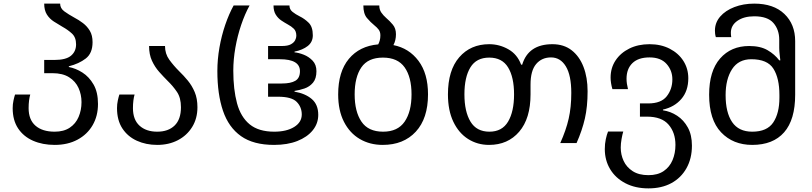

<svg xmlns="http://www.w3.org/2000/svg" viewBox="-20 -790 4485 1060"><path d="M282 10Q215 10 162.5 -13Q110 -36 80 -81Q50 -126 50 -193Q50 -215 54.5 -235.5Q59 -256 63 -268H147Q143 -255 140.5 -235.5Q138 -216 138 -193Q138 -129 176 -96Q214 -63 282 -63Q332 -63 365 -85Q398 -107 414 -144.5Q430 -182 430 -226Q430 -268 413.5 -304.5Q397 -341 361.5 -363.5Q326 -386 269 -386H224V-459H280Q344 -459 372 -482.5Q400 -506 400 -545Q400 -584 377 -605Q354 -626 325 -642Q301 -656 277.5 -671Q254 -686 239 -709.5Q224 -733 224 -770H312Q312 -744 335.5 -727Q359 -710 390 -693Q415 -680 438 -662.5Q461 -645 476 -620Q491 -595 491 -557Q491 -496 453.5 -467Q416 -438 360 -424V-420Q398 -413 435 -389.5Q472 -366 496.5 -323.5Q521 -281 521 -216Q521 -150 491.5 -99Q462 -48 408 -19Q354 10 282 10Z M848 10Q786 10 735.5 -13Q685 -36 655.5 -81Q626 -126 626 -193Q626 -215 630.5 -235.5Q635 -256 639 -268H723Q719 -255 716.5 -235.5Q714 -216 714 -193Q714 -129 750.5 -96Q787 -63 848 -63Q909 -63 944 -97Q979 -131 979 -198Q979 -250 957 -282.5Q935 -315 906 -343Q882 -367 858.5 -393.5Q835 -420 819 -454.5Q803 -489 803 -536H891Q891 -493 914.5 -460.5Q938 -428 969 -397Q994 -373 1017 -345Q1040 -317 1055 -281.5Q1070 -246 1070 -198Q1070 -136 1041 -89Q1012 -42 962 -16Q912 10 848 10Z M1493 10Q1379 10 1310.5 -38.5Q1242 -87 1211 -178.5Q1180 -270 1180 -398Q1180 -462 1191.5 -527.5Q1203 -593 1223.5 -653Q1244 -713 1270 -760H1358Q1332 -713 1311.5 -652.5Q1291 -592 1279.5 -527Q1268 -462 1268 -400Q1268 -296 1288.5 -220Q1309 -144 1358.5 -103.5Q1408 -63 1494 -63Q1562 -63 1604 -89Q1646 -115 1646 -158Q1646 -199 1618 -227.5Q1590 -256 1515 -256H1460V-329H1536Q1585 -329 1610.5 -344Q1636 -359 1636 -397Q1636 -463 1525 -463H1460V-536H1536Q1569 -536 1586 -545.5Q1603 -555 1609.5 -568Q1616 -581 1616 -592Q1616 -618 1602 -631.5Q1588 -645 1569 -655Q1551 -665 1533 -677Q1515 -689 1502.5 -709Q1490 -729 1490 -760H1578Q1578 -738 1595 -724.5Q1612 -711 1634 -700Q1661 -687 1684 -664.5Q1707 -642 1707 -595Q1707 -558 1679 -536Q1651 -514 1606 -505V-501Q1629 -499 1657 -488Q1685 -477 1706 -455Q1727 -433 1727 -397Q1727 -356 1708 -333.5Q1689 -311 1661 -301.5Q1633 -292 1606 -288V-284Q1665 -274 1701 -243.5Q1737 -213 1737 -156Q1737 -108 1706.5 -70.5Q1676 -33 1621.5 -11.5Q1567 10 1493 10Z M2152 -541Q2238 -524 2290.5 -454Q2343 -384 2343 -269Q2343 -136 2275.5 -63Q2208 10 2093 10Q2022 10 1966.5 -22.5Q1911 -55 1879 -117.5Q1847 -180 1847 -269Q1847 -394 1906 -465Q1965 -536 2068 -545Q2073 -554 2076.5 -566.5Q2080 -579 2080 -595Q2080 -614 2070.5 -626.5Q2061 -639 2047 -650Q2026 -667 2006 -690.5Q1986 -714 1986 -760H2074Q2074 -737 2085 -721Q2096 -705 2112 -691Q2132 -674 2149 -653.5Q2166 -633 2166 -601Q2166 -567 2152 -541ZM2095 -63Q2176 -63 2214 -118.5Q2252 -174 2252 -269Q2252 -364 2214 -418Q2176 -472 2094 -472Q2012 -472 1975 -418Q1938 -364 1938 -269Q1938 -174 1975.5 -118.5Q2013 -63 2095 -63Z M2680 10Q2616 10 2564.5 -22.5Q2513 -55 2483 -117.5Q2453 -180 2453 -269Q2453 -402 2515.5 -474Q2578 -546 2681 -546Q2737 -546 2786.5 -518Q2836 -490 2857 -433H2863Q2897 -546 3030 -546Q3093 -546 3136 -512.5Q3179 -479 3201.5 -420.5Q3224 -362 3224 -286Q3224 -201 3209 -135.5Q3194 -70 3163 0H3073Q3105 -71 3119.5 -134.5Q3134 -198 3134 -277Q3134 -374 3104 -423.5Q3074 -473 3022 -473Q2971 -473 2940 -436.5Q2909 -400 2909 -323V-269Q2909 -136 2846.5 -63Q2784 10 2680 10ZM2682 -63Q2752 -63 2785 -118.5Q2818 -174 2818 -269Q2818 -364 2785 -418Q2752 -472 2681 -472Q2610 -472 2577 -418Q2544 -364 2544 -269Q2544 -174 2577.5 -118.5Q2611 -63 2682 -63Z M3560 250Q3487 250 3432.5 221.5Q3378 193 3348.5 144Q3319 95 3319 33Q3319 4 3324.5 -21.5Q3330 -47 3337 -64H3421Q3416 -48 3411.5 -22.5Q3407 3 3407 25Q3407 64 3423 98.5Q3439 133 3473 155Q3507 177 3560 177Q3611 177 3644 154.5Q3677 132 3693 94Q3709 56 3709 10Q3709 -58 3671 -102Q3633 -146 3552 -146H3513V-219H3559Q3630 -219 3661 -258.5Q3692 -298 3692 -352Q3692 -401 3660 -437Q3628 -473 3566 -473Q3504 -473 3471.5 -441.5Q3439 -410 3439 -355Q3439 -342 3441 -328Q3443 -314 3447 -298H3361Q3356 -315 3353.5 -331Q3351 -347 3351 -362Q3351 -415 3378.5 -456.5Q3406 -498 3454.5 -522Q3503 -546 3566 -546Q3629 -546 3677.5 -521Q3726 -496 3753 -453.5Q3780 -411 3780 -358Q3780 -288 3741.5 -243.5Q3703 -199 3640 -185V-181Q3682 -175 3718.5 -151Q3755 -127 3777.5 -86Q3800 -45 3800 14Q3800 85 3770 138.5Q3740 192 3686.5 221Q3633 250 3560 250Z M4133 10Q4027 10 3961 -59.5Q3895 -129 3895 -267Q3895 -398 3955.5 -467Q4016 -536 4116 -536Q4178 -536 4217.5 -513Q4257 -490 4282 -457H4288Q4287 -468 4284.5 -488.5Q4282 -509 4282 -525V-571Q4282 -626 4250 -663Q4218 -700 4144 -700Q4087 -700 4051 -675Q4015 -650 4015 -609Q4015 -603 4015.5 -597Q4016 -591 4017 -585H3932Q3929 -595 3928 -604Q3927 -613 3927 -621Q3927 -665 3956 -698.5Q3985 -732 4034.5 -751Q4084 -770 4144 -770Q4251 -770 4310.5 -713Q4370 -656 4370 -563V-267Q4370 -129 4309 -59.5Q4248 10 4133 10ZM4133 -63Q4215 -63 4249 -114Q4283 -165 4283 -250V-266Q4283 -358 4250 -410.5Q4217 -463 4128 -463Q4057 -463 4021.5 -408Q3986 -353 3986 -265Q3986 -169 4022 -116Q4058 -63 4133 -63Z"/></svg>

Font: Noto Sans Living
Style: Regular
Weight: 400
Designer: Monotype Design Team
Foundry: Monotype Imaging Inc.
Version: Version 2.013; ttfautohint (v1.8.4.7-5d5b)